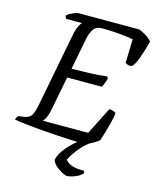

<svg xmlns="http://www.w3.org/2000/svg" viewBox="-140 -794 884 1083"><g transform="rotate(15 302.0 -252.0)"><path d="M401 0Q373 0 330.5 -2Q288 -4 239 -7Q190 -10 142 -14Q94 -18 54.5 -22.5Q15 -27 -9 -32Q-5 -47 6 -56L34 -59Q67 -64 79 -83Q91 -102 101 -154L182 -575Q189 -611 199 -630.5Q209 -650 215 -655H123Q121 -657 118.5 -662Q116 -667 116 -673Q122 -680 135.5 -687Q149 -694 161.5 -699Q174 -704 180 -704H536Q557 -697 579.5 -682.5Q602 -668 613 -653Q599 -599 582.5 -553.5Q566 -508 552 -496Q540 -490 528 -494Q516 -498 511 -502L515 -641Q488 -646 437.5 -651Q387 -656 335 -656Q297 -656 282 -631.5Q267 -607 261 -577L225 -391Q283 -392 331.5 -393.5Q380 -395 431 -401L437 -392Q432 -372 426 -357.5Q420 -343 416 -337H214L174 -132Q169 -107 160.5 -90Q152 -73 145 -66H409L490 -226Q504 -226 516.5 -221Q529 -216 529 -212Q527 -189 519 -157.5Q511 -126 502 -95Q493 -64 486 -44Q477 -36 460.5 -26Q444 -16 427.5 -8Q411 0 401 0ZM354 200Q347 200 327.5 190Q308 180 289.5 164Q271 148 266 129Q274 92 308 52.5Q342 13 381 -14H437Q411 4 389.5 28Q368 52 353 74.5Q338 97 332 112Q348 132 376.5 140Q405 148 440 146Q442 149 443.5 153Q445 157 444 162Q428 179 400.5 189.5Q373 200 354 200Z"/></g></svg>

Font: Texturina 72pt 72pt Regular
Style: Italic
Weight: 400
Italic angle: -11°
Designer: Guillermo Torres Carreño
Foundry: Omnibus-Type
Version: Version 1.002; ttfautohint (v1.8.3)